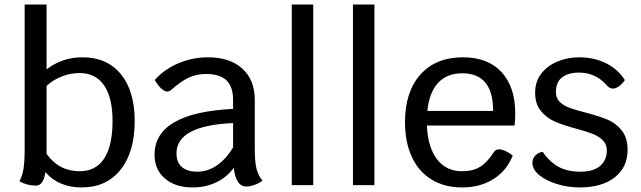

<svg xmlns="http://www.w3.org/2000/svg" viewBox="-20 -811 2806 841"><path d="M570 -281Q570 -145 508 -67.5Q446 10 338 10Q237 10 179 -57Q170 2 138 2Q98 2 65 -17Q78 -40 83 -71.5Q88 -103 88 -157V-791H184V-507Q252 -560 341 -560Q449 -560 509.5 -486Q570 -412 570 -281ZM473 -281Q473 -383 436 -437Q399 -491 329 -491Q289 -491 251.5 -476.5Q214 -462 184 -435V-137Q238 -61 329 -61Q400 -61 436.5 -117Q473 -173 473 -281Z M1130 -20Q1116 -9 1096 -1.5Q1076 6 1059 6Q1013 6 1004 -76Q974 -35 927.5 -12.5Q881 10 823 10Q748 10 702.5 -29Q657 -68 657 -133Q657 -317 1001 -334V-373Q1001 -431 972 -459Q943 -487 882 -487Q842 -487 807 -471Q772 -455 727 -415Q720 -410 714 -410Q701 -410 686 -423.5Q671 -437 658 -461Q700 -508 762 -534Q824 -560 891 -560Q987 -560 1041.5 -510.5Q1096 -461 1096 -373V-160Q1096 -102 1103.5 -72Q1111 -42 1130 -20ZM1001 -165V-272Q753 -261 753 -139Q753 -100 776.5 -79.5Q800 -59 844 -59Q890 -59 930 -86.5Q970 -114 1001 -165Z M1258 -791H1352V0H1258Z M1526 -791H1620V0H1526Z M2234 -261H1850Q1854 -166 1894 -113.5Q1934 -61 2004 -61Q2051 -61 2082.5 -80Q2114 -99 2144 -146Q2152 -157 2166 -157Q2189 -157 2226 -130Q2200 -64 2142 -27Q2084 10 2004 10Q1927 10 1870.5 -24.5Q1814 -59 1784 -123.5Q1754 -188 1754 -276Q1754 -409 1821.5 -484.5Q1889 -560 2008 -560Q2117 -560 2177 -495Q2237 -430 2237 -313Q2237 -293 2234 -261ZM2140 -325Q2140 -490 2005 -490Q1938 -490 1899 -448Q1860 -406 1852 -325Z M2312 -98Q2312 -116 2324.5 -129.5Q2337 -143 2357 -146Q2388 -101 2427 -80Q2466 -59 2523 -59Q2580 -59 2609 -84.5Q2638 -110 2638 -152Q2638 -179 2620.5 -196.5Q2603 -214 2576.5 -224.5Q2550 -235 2505 -247Q2446 -263 2410.5 -278.5Q2375 -294 2349.5 -324.5Q2324 -355 2324 -405Q2324 -455 2352 -490Q2380 -525 2424 -542.5Q2468 -560 2516 -560Q2583 -560 2635.5 -533.5Q2688 -507 2717 -460Q2705 -443 2691 -433Q2677 -423 2665 -423Q2650 -423 2638 -437Q2590 -493 2515 -493Q2469 -493 2442 -472Q2415 -451 2415 -408Q2415 -381 2432 -364.5Q2449 -348 2475 -338.5Q2501 -329 2545 -318Q2605 -302 2641 -287Q2677 -272 2703 -240Q2729 -208 2729 -155Q2729 -78 2672.5 -34Q2616 10 2519 10Q2467 10 2419 -5Q2371 -20 2341.5 -44.5Q2312 -69 2312 -98Z"/></svg>

Font: Krub Medium
Style: Regular
Weight: 500
Designer: Ekaluck Peanpanawate
Foundry: Cadson Demak Co.,Ltd.
Version: Version 1.000; ttfautohint (v1.6)